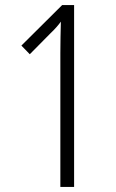

<svg xmlns="http://www.w3.org/2000/svg" viewBox="-20 -785 454 754"><path d="M271 -51V-765H224L64 -606L97 -572L177 -653C196 -671 209 -686 219 -700C218 -656 217 -619 217 -576V-51Z"/></svg>

Font: Noto Sans Tamil UI ExtraCondensed Light
Style: Regular
Weight: 300
Width: 2
Designer: Jelle Bosma - Monotype Design Team
Foundry: Monotype Imaging Inc.
Version: Version 2.004